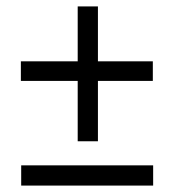

<svg xmlns="http://www.w3.org/2000/svg" viewBox="-20 -595 540 598"><path d="M222 -155V-343H45V-404H222V-575H285V-404H456V-343H285V-155ZM46 -17V-80H457V-17Z"/></svg>

Font: Ligconsolata
Style: Regular
Weight: 400
Monospace: yes
Designer: Raph Levien, Cyreal, Brenton Simpson
Foundry: Raph Levien, Cyreal, Google
Version: Version 3.001; ttfautohint (v1.8.2.53-6de2)